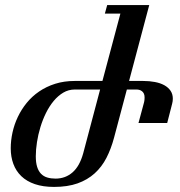

<svg xmlns="http://www.w3.org/2000/svg" viewBox="-20 -736 718 767"><path d="M647.9 -244.6H533.2L555.7 -328.1Q557.6 -335.9 557.6 -346.7Q557.6 -356 554.7 -362.1Q551.8 -368.2 546.9 -371.8Q542 -375.5 536.4 -377Q530.8 -378.4 524.9 -378.4H486.8L435.5 -185.5Q423.8 -141.6 405.3 -105.5Q386.7 -69.3 358.2 -43.5Q329.6 -17.6 289.8 -3.4Q250 10.7 195.8 10.7Q151.9 10.7 119.1 -0.5Q86.4 -11.7 65.2 -32.2Q43.9 -52.7 33.4 -81.1Q22.9 -109.4 22.9 -143.6Q22.9 -174.8 30 -207Q37.1 -239.3 51.3 -269Q65.4 -298.8 86.7 -325Q107.9 -351.1 136.5 -370.6Q165 -390.1 200.7 -401.4Q236.3 -412.6 278.8 -412.6H389.2L460.9 -681.6H398.9L408.2 -715.8H576.2L495.6 -412.6H551.8Q577.1 -412.6 598.9 -408.4Q620.6 -404.3 636.5 -395.5Q652.3 -386.7 661.4 -373.3Q670.4 -359.9 670.4 -341.8Q670.4 -331.5 667.5 -320.8ZM379.9 -378.4H278.8Q253.9 -378.4 232.9 -366Q211.9 -353.5 194.6 -332.8Q177.2 -312 163.8 -284.9Q150.4 -257.8 141.4 -228Q132.3 -198.2 127.7 -168.2Q123 -138.2 123 -111.8Q123 -86.4 128.4 -69.3Q133.8 -52.2 144 -41.7Q154.3 -31.2 168.9 -26.9Q183.6 -22.5 201.7 -22.5Q241.2 -22.5 269.8 -47.4Q298.3 -72.3 312.5 -124Z"/></svg>

Font: Arian Grqi
Style: Regular
Weight: 400
Designer: Ruben Hakobyan (Tarumian)
Foundry: Ruben Hakobyan (Tarumian)
Version: Version 1.003